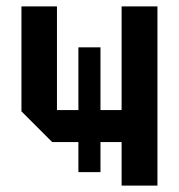

<svg xmlns="http://www.w3.org/2000/svg" viewBox="-20 -580 559 600"><path d="M472 -560V0H360V-136H143L47 -232V-560H158V-236H360V-560ZM294 -42H225V-432H294Z"/></svg>

Font: Tektur SemiCondensed Medium
Style: Regular
Weight: 500
Width: 4
Designer: Adam Jagosz
Foundry: Adam Jagosz
Version: Version 1.005;gftools[0.9.30]